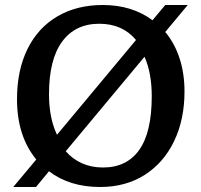

<svg xmlns="http://www.w3.org/2000/svg" viewBox="-20 -734 805 768"><path d="M33 14 125 -96Q48 -190 48 -337Q48 -453 90 -538Q132 -623 209.5 -668.5Q287 -714 391 -714Q508 -714 590 -653L641 -714H731L641 -606Q678 -562 698 -501.5Q718 -441 718 -368Q718 -256 676.5 -169.5Q635 -83 559 -34.5Q483 14 380 14Q319 14 267.5 -2Q216 -18 176 -49L124 14ZM208 -195 524 -574Q470 -639 377 -639Q281 -639 228.5 -567.5Q176 -496 176 -357Q176 -262 208 -195ZM392 -64Q487 -64 537 -134.5Q587 -205 587 -349Q587 -442 558 -507L243 -129Q270 -98 307.5 -81Q345 -64 392 -64Z"/></svg>

Font: Literata 12pt Medium
Style: Regular
Weight: 500
Designer: Latin by Veronika Burian and Jose Scaglione. Greek by Irene Vlachou. Cyrillic by Vera Evstafieva.
Foundry: TypeTogether
Version: Version 3.002